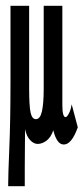

<svg xmlns="http://www.w3.org/2000/svg" viewBox="-20 -485 290 659"><path d="M8 154Q8 116 12 22.5Q16 -71 16 -204V-465H80V-183Q80 -121 85 -98.5Q90 -76 103 -76Q118 -76 124 -103Q130 -130 130 -181V-465H194V-125Q194 -83 205 -83Q209 -83 214.5 -92Q220 -101 223 -112L226 -127L247 -48Q226 11 199 11Q186 11 177 -2.5Q168 -16 163 -38Q155 -14 140 -2.5Q125 9 109 9Q96 9 83.5 -4Q71 -17 66 -42Q66 -15 65.5 21Q65 57 65 92.5Q65 128 65 154Z"/></svg>

Font: Inconsolata UltraCondensed Bold
Style: Regular
Weight: 700
Width: 1
Monospace: yes
Designer: Raph Levien, Cyreal, Brenton Simpson
Foundry: Raph Levien, Cyreal, Google
Version: Version 3.001; ttfautohint (v1.8.2.53-6de2)